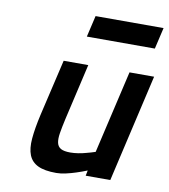

<svg xmlns="http://www.w3.org/2000/svg" viewBox="-82 -795 770 876"><g transform="rotate(10 302.5 -357.0)"><path d="M601 -499 486 0H372L377 -25Q352 -15 327 -7Q306 0 281.5 5.5Q257 11 237 11Q183 11 152.5 -3.5Q122 -18 110 -48Q98 -78 102 -125Q106 -172 121 -238L182 -499H296L236 -239Q227 -199 222.5 -171Q218 -143 222 -125.5Q226 -108 240.5 -100Q255 -92 284 -92Q301 -92 320.5 -95Q340 -98 357 -103Q377 -108 398 -115L487 -499ZM290 -725H605L582 -626H267Z"/></g></svg>

Font: Panefresco 800wt
Style: Italic
Weight: 800
Foundry: Campivisivi & Chank Co
Version: Version 1.001